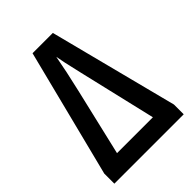

<svg xmlns="http://www.w3.org/2000/svg" viewBox="-208 -816 916 916"><g transform="rotate(-45 249.5 -358.0)"><path d="M16 0H484V-66L317 -716H180L16 -68ZM128 -94C202 -411 227 -507 248 -624C257 -569 277 -491 370 -94Z"/></g></svg>

Font: Kathrein 67 Medium Condensed
Style: Regular
Weight: 500
Width: 3
Designer: Lazydogs Typefoundry, based on Open Sans by Ascender Corporation
Foundry: Lazydogs Typefoundry
Version: Version 1.003;PS 001.003;hotconv 1.0.88;makeotf.lib2.5.64775